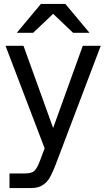

<svg xmlns="http://www.w3.org/2000/svg" viewBox="-20 -752 538 972"><path d="M28 126H106Q140 126 154 113Q168 100 181 65L206 -1L8 -520H99L249 -104L399 -520H490L260 86Q245 125 231.5 148Q218 171 195.5 185.5Q173 200 137 200H28ZM433 -586H350L249 -682L148 -586H65L187 -732H311Z"/></svg>

Font: Aspekta 400
Style: Regular
Weight: 400
Designer: Ivo Dolenc
Version: Version 2.000